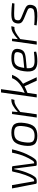

<svg xmlns="http://www.w3.org/2000/svg" viewBox="1486 -2226 752 3764"><g transform="rotate(-90 1862.0 -344.0)"><path d="M190 -51H203Q228 -51 246 -81Q278 -130 313 -224Q351 -326 380 -468Q382 -486 399 -484H468Q483 -484 487 -468L542 -51H554Q576 -51 594 -79Q645 -156 673 -224Q721 -330 751 -484H817Q780 -321 722 -197Q670 -88 630 -39Q600 0 558 0H515Q495 0 493 -18L438 -441H427Q410 -329 365 -208Q328 -106 286 -48Q257 0 201 0H162Q144 0 140 -18L50 -484H115Z M1333 -239Q1314 -101 1257 -44.5Q1200 12 1080 12Q958 12 914 -46.5Q870 -105 889 -245Q908 -383 965 -440Q1022 -497 1143 -497Q1264 -497 1308.5 -437.5Q1353 -378 1333 -239ZM1143 -442Q1054 -442 1012.5 -398.5Q971 -355 955 -239Q939 -126 966 -84Q993 -42 1080 -42Q1169 -42 1210.5 -86Q1252 -130 1268 -245Q1284 -358 1257 -400Q1230 -442 1143 -442Z M1802 -497 1786 -437H1763Q1721 -437 1674 -410.5Q1627 -384 1549 -323L1504 0H1440L1509 -484H1557L1548 -370Q1681 -497 1779 -497Z M2212 -484H2277Q2229 -351 2102 -268Q2118 -240 2130 -214L2230 0H2162L2053 -239Q2006 -214 1923 -182L1897 0H1834L1932 -700H1996L1947 -343Q1941 -295 1922 -236Q2029 -277 2106 -340.5Q2183 -404 2212 -484Z M2727 -55 2732 -12Q2663 12 2537 12Q2415 12 2371.5 -49.5Q2328 -111 2348 -251Q2368 -395 2425 -446Q2482 -497 2608 -497Q2713 -497 2755.5 -460.5Q2798 -424 2782 -344Q2769 -279 2729.5 -251Q2690 -223 2606 -215L2407 -196Q2401 -106 2434 -74Q2467 -42 2549 -42Q2621 -42 2727 -55ZM2413 -245 2606 -264Q2661 -270 2685 -287.5Q2709 -305 2718 -349Q2731 -408 2703 -425.5Q2675 -443 2603 -443Q2555 -443 2526 -436Q2497 -429 2473.5 -408Q2450 -387 2436.5 -349.5Q2423 -312 2413 -249Z M3231 -497 3215 -437H3192Q3150 -437 3103 -410.5Q3056 -384 2978 -323L2933 0H2869L2938 -484H2986L2977 -370Q3110 -497 3208 -497Z M3520 -191 3376 -251Q3323 -274 3300.5 -302.5Q3278 -331 3285 -385Q3295 -454 3341 -476.5Q3387 -499 3485 -497Q3589 -495 3683 -482L3675 -437Q3584 -442 3487 -443Q3409 -444 3381 -433.5Q3353 -423 3347 -380Q3342 -346 3356 -330.5Q3370 -315 3408 -299L3553 -239Q3611 -215 3633 -187.5Q3655 -160 3648 -106Q3644 -74 3631 -52Q3618 -30 3601.5 -17.5Q3585 -5 3556 1.5Q3527 8 3499 10Q3471 12 3427 12Q3358 12 3246 -2L3254 -49Q3316 -42 3415 -42Q3511 -44 3545 -57Q3579 -70 3585 -112Q3589 -135 3580.5 -150.5Q3572 -166 3560.5 -172.5Q3549 -179 3520 -191Z"/></g></svg>

Font: Exo 2.0 Light
Style: Italic
Weight: 300
Italic angle: -8°
Designer: Natanael Gama
Version: Version 1.001;PS 001.001;hotconv 1.0.70;makeotf.lib2.5.58329